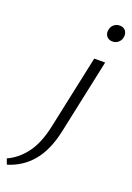

<svg xmlns="http://www.w3.org/2000/svg" viewBox="-301 -692 716 1043"><g transform="rotate(20 57.5 -170.0)"><path d="M42 8 132 -414H195L104 14Q79 132 23 198.5Q-33 265 -117 290L-129 258Q-67 230 -23 170Q21 110 42 8ZM193 -535Q178 -535 167.5 -542Q157 -549 152.5 -561Q148 -573 151 -587Q154 -606 168 -618Q182 -630 202 -630Q217 -630 227 -623Q237 -616 241.5 -604Q246 -592 243 -577Q240 -559 226 -547Q212 -535 193 -535Z"/></g></svg>

Font: Ysabeau Infant
Style: Italic
Weight: 400
Italic angle: -12°
Designer: Christian Thalmann (Catharsis Fonts)
Version: Version 2.001;gftools[0.9.30]; featfreeze: ss01,ss02,lnum